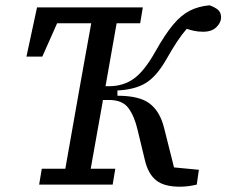

<svg xmlns="http://www.w3.org/2000/svg" viewBox="-20 -698 856 726"><path d="M660 8Q600 8 570 -16.5Q540 -41 528 -92L500 -208Q488 -259 465.5 -289.5Q443 -320 392 -320H369L368 -312Q357 -249 345.5 -186Q334 -123 323 -60H416L406 0H128L138 -60H227L280 -360Q291 -423 302.5 -485.5Q314 -548 325 -610H196L140 -484H80L120 -670H520L510 -610H421L379 -372H392Q446 -372 486 -400.5Q526 -429 568 -504Q604 -568 634.5 -604.5Q665 -641 697.5 -657.5Q730 -674 772 -678Q790 -672 803 -662Q816 -652 816 -632Q816 -613 798.5 -595.5Q781 -578 748 -578Q729 -578 713.5 -581.5Q698 -585 686 -589Q667 -567 649.5 -540.5Q632 -514 608 -472Q572 -409 531 -384Q490 -359 424 -356V-336Q508 -336 546.5 -306Q585 -276 600 -216L638 -65L732 -56L724 0Q712 3 695 5.5Q678 8 660 8Z"/></svg>

Font: Source Serif 4 Caption
Style: Italic
Weight: 400
Italic angle: -12°
Designer: Frank Grießhammer
Foundry: Adobe Systems Incorporated
Version: Version 4.004;hotconv 1.0.117;makeotfexe 2.5.65602